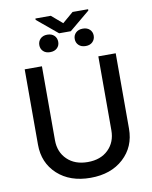

<svg xmlns="http://www.w3.org/2000/svg" viewBox="-108 -1107 953 1200"><g transform="rotate(-10 368.5 -507.5)"><path d="M298.8 -1028.3 367.7 -969.2 437 -1028.3H535.6V-1020L405.3 -911.6H331.1L201.2 -1019.5V-1028.3ZM196.3 -859.9Q196.3 -883.8 212.4 -899.9Q228.5 -916 255.9 -916Q284.2 -916 300.3 -900.1Q316.4 -884.3 316.4 -859.9Q316.4 -835.9 300 -820.6Q283.7 -805.2 255.9 -805.2Q228 -805.2 212.2 -820.8Q196.3 -836.4 196.3 -859.9ZM481.9 -914.6Q509.3 -914.6 525.4 -898.9Q541.5 -883.3 541.5 -859.9Q541.5 -836.4 525.4 -820.3Q509.3 -804.2 481.9 -804.2Q453.6 -804.2 437.3 -819.8Q420.9 -835.4 420.9 -859.4Q420.9 -883.3 437.3 -898.9Q453.6 -914.6 481.9 -914.6ZM547.4 -727.1H657.7V-249Q657.7 -133.8 578.1 -60.8Q498.5 12.2 368.7 12.2Q238.8 12.2 159.4 -60.5Q80.1 -133.3 80.1 -249V-727.1H189.5V-257.8Q189.5 -182.6 238.3 -135.3Q287.1 -87.9 368.7 -87.9Q450.7 -87.9 499 -135.3Q547.4 -182.6 547.4 -257.8Z"/></g></svg>

Font: Interop Med
Style: Regular
Weight: 500
Designer: Rasmus Andersson, Google, Jang Haemin
Foundry: jhaemin
Version: Version 1.007